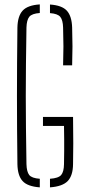

<svg xmlns="http://www.w3.org/2000/svg" viewBox="-20 -824 390 849"><path d="M156 4.5Q101.5 0.5 79.8 -23.5Q58 -47.5 57 -98Q56 -179 55.5 -253.2Q55 -327.5 55 -400Q55 -472.5 55.5 -546.8Q56 -621 57 -702Q58 -752.5 80 -776.8Q102 -801 156 -804.5V-766.5Q121 -764 109.5 -749.8Q98 -735.5 97 -702Q95.5 -613 94.8 -540.2Q94 -467.5 94 -400Q94 -332.5 94.8 -259.8Q95.5 -187 97 -98Q98 -64.5 109.2 -50.2Q120.5 -36 156 -33.5ZM201 4.5V-33.5Q238.5 -36 250.5 -50.2Q262.5 -64.5 263 -98Q263.5 -130 263.8 -156.2Q264 -182.5 263.8 -208.8Q263.5 -235 263 -267H170V-307H303Q304 -235 304 -189.5Q304 -144 303 -98Q302.5 -47.5 279.5 -23.5Q256.5 0.5 201 4.5ZM259 -535Q260.5 -582.5 260.5 -618.8Q260.5 -655 259 -702Q258 -735.5 246.5 -749.5Q235 -763.5 201 -766V-804Q254 -800.5 275.8 -776.5Q297.5 -752.5 299 -702Q300.5 -655 300.5 -618.8Q300.5 -582.5 299 -535Z"/></svg>

Font: Big Shoulders Stencil Text Thin
Style: Regular
Weight: 100
Designer: Patric King
Foundry: XO Type Co
Version: Version 2.001